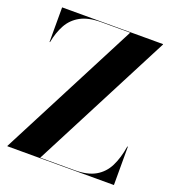

<svg xmlns="http://www.w3.org/2000/svg" viewBox="-135 -858 883 965"><g transform="rotate(20 306.0 -375.0)"><path d="M32.5 -750H572.5V-747.5L187.5 -2.5H372Q440.5 -2.5 482.5 -26.8Q524.5 -51 547 -96.2Q569.5 -141.5 579.5 -205H582.5V0H12.5V-2.5L397.5 -747.5H243Q174.5 -747.5 132.2 -724.2Q90 -701 67.5 -659.8Q45 -618.5 35 -565H32.5Z"/></g></svg>

Font: Bodoni* 72pt
Style: Bold
Weight: 700
Version: Version 2.3